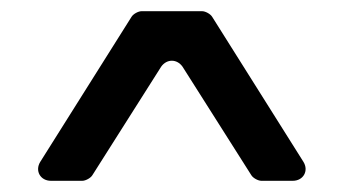

<svg xmlns="http://www.w3.org/2000/svg" viewBox="-20 -689 615 343"><path d="M215 -659 52 -400C42 -384 52 -366 71 -366H127C133 -366 142 -371 145 -376L268 -570C278 -584 296 -584 306 -570L429 -376C432 -371 441 -366 447 -366H503C522 -366 532 -384 522 -400L359 -659C356 -664 347 -669 341 -669H233C227 -669 218 -664 215 -659Z"/></svg>

Font: DIN Rundschrift
Style: Mittel
Weight: 400
Version: Version 1.027